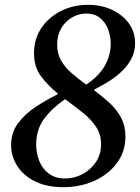

<svg xmlns="http://www.w3.org/2000/svg" viewBox="-20 -764 582 796"><path d="M219 -373V-377Q180 -408 150.5 -447Q121 -486 121 -544Q121 -602 151 -647Q181 -692 232 -718Q283 -744 345 -744Q400 -744 444 -723.5Q488 -703 514 -667.5Q540 -632 540 -585Q540 -548 523.5 -518Q507 -488 481 -464.5Q455 -441 426 -423.5Q397 -406 371 -393V-389Q405 -364 434.5 -337Q464 -310 482 -276Q500 -242 500 -198Q500 -136 465 -88.5Q430 -41 371.5 -14.5Q313 12 242 12Q174 12 125.5 -12Q77 -36 51.5 -76Q26 -116 26 -162Q26 -215 55.5 -254Q85 -293 129.5 -322Q174 -351 219 -373ZM250 -353Q196 -316 163 -271.5Q130 -227 130 -165Q130 -128 143 -96Q156 -64 183 -44Q210 -24 250 -24Q288 -24 322 -42Q356 -60 377.5 -92Q399 -124 399 -166Q399 -207 378 -238.5Q357 -270 323 -297Q289 -324 250 -353ZM337 -413Q390 -448 414.5 -491.5Q439 -535 439 -582Q439 -615 427.5 -644Q416 -673 393.5 -690.5Q371 -708 338 -708Q307 -708 279 -692Q251 -676 234 -647Q217 -618 217 -579Q217 -541 233.5 -512.5Q250 -484 277.5 -460.5Q305 -437 337 -413Z"/></svg>

Font: Tiro Devanagari Sanskrit
Style: Italic
Weight: 400
Italic angle: -11°
Designer: Devanagari: John Hudson & Fiona Ross, assisted by Paul Hanslow. Latin: John Hudson with Paul Hanslow, assisted by Kaja S
Foundry: Tiro Typeworks Ltd.
Version: Version 1.52